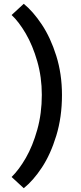

<svg xmlns="http://www.w3.org/2000/svg" viewBox="-20 -860 425 1010"><path d="M105 130 41 71Q80 33 116 -29.5Q152 -92 176 -177.5Q200 -263 200 -361Q200 -454 176 -537.5Q152 -621 115.5 -683.5Q79 -746 41 -781L105 -840Q154 -800 200 -731Q246 -662 276 -566.5Q306 -471 306 -360Q306 -244 276 -146Q246 -48 200.5 21Q155 90 105 130Z"/></svg>

Font: Freesentation 7 Bold
Style: Regular
Weight: 700
Designer: glyphs from Roboto by Christian Robertson / Hangul glyphs from Noto Sans CJK(Source Han Sans) by Jang Soo-young and Kang
Foundry: PT&
Version: Version 2.001